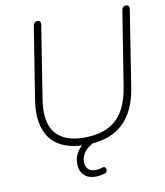

<svg xmlns="http://www.w3.org/2000/svg" viewBox="-96 -790 912 1059"><g transform="rotate(-10 360.0 -260.5)"><path d="M330 8Q264 8 215 -10.5Q166 -29 136 -66.5Q106 -104 96 -159.5Q86 -215 98 -288L162 -690Q164 -701 170 -706Q176 -711 186 -711Q196 -711 200.5 -704.5Q205 -698 203 -686L139 -282Q119 -156 168 -94.5Q217 -33 330 -33Q443 -33 507 -89Q571 -145 591 -270L658 -690Q660 -701 666 -706Q672 -711 682 -711Q692 -711 696.5 -704.5Q701 -698 699 -686L632 -261Q618 -171 580.5 -111.5Q543 -52 480.5 -22Q418 8 330 8ZM354 190Q311 190 288 165.5Q265 141 265 103Q265 59 293.5 23.5Q322 -12 366 -31L384 0Q357 11 339.5 26.5Q322 42 313 60.5Q304 79 304 99Q304 124 317.5 139Q331 154 359 154Q368 154 377.5 152.5Q387 151 398 147Q407 144 412 147.5Q417 151 418.5 158Q420 165 418 171.5Q416 178 410 180Q397 185 381 187.5Q365 190 354 190Z"/></g></svg>

Font: Nunito ExtraLight ExtraLight
Style: Italic
Weight: 250
Italic angle: -9°
Version: Version 3.602